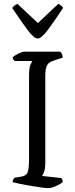

<svg xmlns="http://www.w3.org/2000/svg" viewBox="-20 -972 389 992"><path d="M227 0Q218 0 193 -3.5Q168 -7 137.5 -12Q107 -17 81.5 -22.5Q56 -28 45 -31Q45 -39 48.5 -45Q52 -51 55 -54L82 -58Q115 -62 122.5 -81Q130 -100 130 -152V-580Q130 -622 137.5 -638Q145 -654 147 -657H56Q53 -659 49.5 -663.5Q46 -668 45 -675Q50 -681 62 -688Q74 -695 86 -700Q98 -705 104 -705H291Q296 -701 300 -693Q304 -685 304 -674L263 -661Q247 -656 236 -649Q225 -642 219.5 -625.5Q214 -609 214 -575V-128Q214 -103 208.5 -86Q203 -69 197 -63L297 -52Q299 -50 301.5 -44.5Q304 -39 304 -31Q289 -19 267 -9.5Q245 0 227 0ZM175 -773Q156 -773 124.5 -814.5Q93 -856 43 -931Q46 -935 53 -941.5Q60 -948 70 -952L176 -853L281 -952Q290 -948 297 -942Q304 -936 306 -931Q256 -855 224.5 -814Q193 -773 175 -773Z"/></svg>

Font: Texturina 72pt
Style: Regular
Weight: 400
Designer: Guillermo Torres Carreño
Foundry: Omnibus-Type
Version: Version 1.002; ttfautohint (v1.8.3)